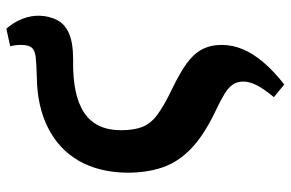

<svg xmlns="http://www.w3.org/2000/svg" viewBox="-172 -490 897 592"><g transform="rotate(-90 276.0 -193.5)"><path d="M312 235 273 203Q300 170 310.5 148.5Q321 127 321 109Q321 90 312 76.5Q303 63 282.5 50.5Q262 38 228 22Q155 -13 114 -52.5Q73 -92 56.5 -140Q40 -188 40 -249Q41 -336 76.5 -398Q112 -460 178.5 -493.5Q245 -527 335 -528Q376 -529 397 -531.5Q418 -534 426 -544Q434 -554 434 -577Q434 -585 433 -593.5Q432 -602 430 -610L484 -622Q505 -598 515 -571Q525 -544 524 -519Q523 -490 511 -466Q499 -442 470 -429Q441 -416 388 -416Q333 -417 292.5 -408.5Q252 -400 225 -382Q198 -364 184.5 -335.5Q171 -307 171 -268Q171 -229 181 -203Q191 -177 218.5 -156.5Q246 -136 298 -111Q348 -87 377.5 -65.5Q407 -44 420.5 -18Q434 8 434 42Q434 75 421 106.5Q408 138 381 170Q354 202 312 235Z"/></g></svg>

Font: Literata 18pt
Style: Bold Italic
Weight: 700
Italic angle: -2°
Designer: Latin by Veronika Burian and Jose Scaglione. Greek by Irene Vlachou. Cyrillic by Vera Evstafieva
Foundry: TypeTogether
Version: Version 3.103;gftools[0.9.29]